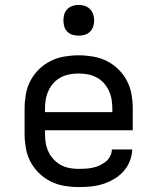

<svg xmlns="http://www.w3.org/2000/svg" viewBox="-20 -753 640 781"><path d="M300 8Q271 8 241.5 3Q212 -2 186 -15Q160 -28 138.5 -49Q117 -70 103.5 -96Q90 -122 85 -151.5Q80 -181 80 -210V-310Q80 -339 85 -368.5Q90 -398 103.5 -424Q117 -450 138.5 -471Q160 -492 186 -505Q212 -518 241.5 -523Q271 -528 300 -528Q329 -528 358.5 -523Q388 -518 414 -505Q440 -492 461.5 -471Q483 -450 496.5 -424Q510 -398 515 -368.5Q520 -339 520 -310V-223H163V-210Q163 -191 166 -172Q169 -153 177 -136Q185 -119 198 -105Q211 -91 227.5 -82Q244 -73 262.5 -69.5Q281 -66 300 -66Q315 -66 329.5 -67Q344 -68 358 -71Q372 -74 385 -80Q398 -86 409.5 -95Q421 -104 428 -117.5Q435 -131 435 -145H518Q517 -120 507.5 -96.5Q498 -73 481.5 -55Q465 -37 443.5 -24.5Q422 -12 398.5 -4.5Q375 3 350 5.5Q325 8 300 8ZM163 -297H437V-310Q437 -329 434 -347.5Q431 -366 423 -383.5Q415 -401 402.5 -415Q390 -429 373 -438Q356 -447 337.5 -450.5Q319 -454 300 -454Q281 -454 262.5 -450.5Q244 -447 227 -438Q210 -429 197.5 -415Q185 -401 177 -383.5Q169 -366 166 -347.5Q163 -329 163 -310ZM300 -608Q287 -608 275 -611.5Q263 -615 254 -624Q245 -633 241.5 -645Q238 -657 238 -670Q238 -683 241.5 -695Q245 -707 254 -716Q263 -725 275 -729Q287 -733 300 -733Q313 -733 325 -729Q337 -725 346 -716Q355 -707 359 -695Q363 -683 363 -670Q363 -657 359 -645Q355 -633 346 -624Q337 -615 325 -611.5Q313 -608 300 -608Z"/></svg>

Font: R Plex Mono
Style: Regular
Weight: 400
Monospace: yes
Designer: Belleve Invis
Foundry: Belleve Invis
Version: Version 31.8.0